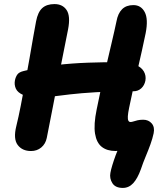

<svg xmlns="http://www.w3.org/2000/svg" viewBox="-20 -729 805 942"><path d="M582.6 193Q546 193 531.3 169.6Q516.6 146.2 521.6 119.4Q523.8 105.6 531 81.7Q538.2 57.8 547.9 31.6Q557.6 5.4 567.8 -13.6L608.2 -16.6Q599.6 -4.6 583.5 3.6Q567.4 11.8 546.8 11.8Q505.2 11.8 479.4 -8.4Q453.6 -28.6 446.3 -73.1Q439 -117.6 454.2 -191.8Q472.4 -282 491.5 -364.2Q510.6 -446.4 526.5 -513.6Q542.4 -580.8 551.4 -624Q558.4 -663 578.8 -683.5Q599.2 -704 634.4 -704Q671.8 -704 690 -669.8Q708.2 -635.6 694.6 -566Q686.6 -526.8 675.9 -478.8Q665.2 -430.8 653.6 -380.6Q642 -330.4 631.3 -283.5Q620.6 -236.6 613.6 -200.6Q608 -173.4 607.2 -158.3Q606.4 -143.2 609.9 -136.8Q613.4 -130.4 620.4 -130.4Q626.6 -130.4 634.8 -133.2Q643 -136 654.7 -138.8Q666.4 -141.6 682.6 -141.6Q708.8 -141.6 724.4 -123.4Q740 -105.2 733.8 -75Q728.4 -49.4 718.1 -20.9Q707.8 7.6 695 38Q682.2 68.4 671 101.8Q654.8 146.8 633.5 169.9Q612.2 193 582.6 193ZM132.2 12Q89.2 12 66.8 -17.8Q44.4 -47.6 60 -110.2Q71 -154.8 81.8 -210.2Q92.6 -265.6 103.6 -325.2Q114.6 -384.8 124.6 -441.4Q134.6 -498 142.7 -545.7Q150.8 -593.4 157 -624.4Q165.6 -669.6 187.3 -689.3Q209 -709 247.2 -709Q287.2 -709 306.8 -679.7Q326.4 -650.4 314.2 -586Q293.6 -486 275 -388.9Q256.4 -291.8 239.6 -205.9Q222.8 -120 209.4 -52Q203.2 -22.6 182.3 -5.3Q161.4 12 132.2 12ZM176.8 -250.6Q122.4 -250.6 94.4 -262.7Q66.4 -274.8 57.7 -294.3Q49 -313.8 53.4 -335.6Q57 -352.4 65.5 -363.9Q74 -375.4 96.2 -380.6Q175.4 -400.6 254.9 -409.7Q334.4 -418.8 413.1 -421.5Q491.8 -424.2 569.8 -424.2Q615 -424.2 644.3 -411.8Q673.6 -399.4 685.6 -378.7Q697.6 -358 693.4 -333.4Q688.8 -310 673 -295.6Q657.2 -281.2 635 -281.2Q528 -281.2 451.6 -276.6Q375.2 -272 322.9 -265.9Q270.6 -259.8 235.6 -255.2Q200.6 -250.6 176.8 -250.6Z"/></svg>

Font: Shantell Sans Light
Style: Italic
Weight: 300
Italic angle: -11°
Designer: Stephen Nixon, Anya Danilova, Shantell Martin
Foundry: Arrow Type
Version: Version 1.008;[ac192a2d6]